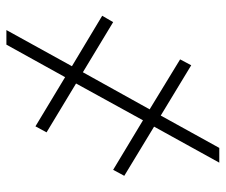

<svg xmlns="http://www.w3.org/2000/svg" viewBox="-72 -623 695 591"><g transform="rotate(-90 275.5 -327.5)"><path d="M348.6 -419.9 234.4 -214.4 388.2 -120.6 370.1 -86.4 215.3 -180.2 115.7 0H70.3L181.2 -200.7L29.8 -292.5L48.3 -326.7L200.7 -234.9L314 -440.9L163.6 -531.7L182.1 -565.9L333.5 -474.6L433.6 -655.3H478.5L367.2 -453.6L522.5 -360.4L502.9 -326.7Z"/></g></svg>

Font: Inter Display ExtraLight
Style: Regular
Weight: 200
Designer: Rasmus Andersson
Foundry: rsms
Version: Version 4.000;git-a52131595